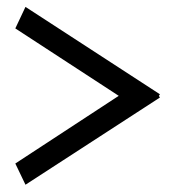

<svg xmlns="http://www.w3.org/2000/svg" viewBox="-20 -582 499 544"><path d="M433.1 -305.7 52.2 -58.6 23.4 -118.7 316.4 -310.5Q243.2 -358.4 169.9 -406Q96.7 -453.6 23.4 -501.5L52.2 -562.5L433.1 -314.9L430.2 -310.5Z"/></svg>

Font: Arian Grqi
Style: Italic
Weight: 400
Italic angle: -15°
Designer: Ruben Hakobyan (Tarumian)
Foundry: Ruben Hakobyan (Tarumian)
Version: Version 1.002